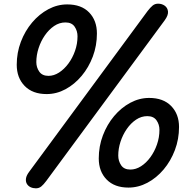

<svg xmlns="http://www.w3.org/2000/svg" viewBox="-20 -1024 1018 1044"><path d="M175 0Q159.5 0 146.2 -6.2Q133 -12.5 126 -24.5Q119 -36.5 121.2 -53.2Q123.5 -70 139 -90.5L782.5 -964Q797.5 -983.5 810 -993.8Q822.5 -1004 839.5 -1004Q860.5 -1004 876 -992.8Q891.5 -981.5 893.5 -961.2Q895.5 -941 875.5 -913.5L231.5 -40Q217 -20.5 204.5 -10.2Q192 0 175 0ZM233.5 -512.5Q157 -512.5 114 -556.8Q71 -601 71 -672Q71 -737.5 93.5 -796.8Q116 -856 154.8 -901.8Q193.5 -947.5 242.8 -973.8Q292 -1000 345.5 -1000Q422.5 -1000 464.8 -956.2Q507 -912.5 507 -842Q507 -776 484.8 -716.8Q462.5 -657.5 424 -611.5Q385.5 -565.5 336.5 -539Q287.5 -512.5 233.5 -512.5ZM243.5 -611.5Q273 -611.5 301 -629.5Q329 -647.5 351.8 -678.2Q374.5 -709 388 -747.5Q401.5 -786 401.5 -826.5Q401.5 -856 385.8 -879Q370 -902 336 -902Q303 -902 274.5 -882.8Q246 -863.5 224 -831.8Q202 -800 189.8 -762Q177.5 -724 177.5 -686.5Q177.5 -657.5 193.5 -634.5Q209.5 -611.5 243.5 -611.5ZM678.5 -4Q602.5 -4 559.8 -47.8Q517 -91.5 517 -162.5Q517 -228.5 539.5 -287.8Q562 -347 600.5 -392.8Q639 -438.5 688.2 -465Q737.5 -491.5 791 -491.5Q868 -491.5 910.8 -447.5Q953.5 -403.5 953.5 -333.5Q953.5 -267.5 931 -208Q908.5 -148.5 869.8 -102.5Q831 -56.5 781.5 -30.2Q732 -4 678.5 -4ZM689 -102Q718.5 -102 746.8 -120Q775 -138 797.5 -168.8Q820 -199.5 833.5 -238.2Q847 -277 847 -318Q847 -347 831 -369.8Q815 -392.5 781 -392.5Q748.5 -392.5 720 -373.5Q691.5 -354.5 669.5 -322.8Q647.5 -291 635.2 -253.2Q623 -215.5 623 -178Q623 -148.5 638.8 -125.2Q654.5 -102 689 -102Z"/></svg>

Font: Edu SA Hand Medium
Style: Regular
Weight: 500
Designer: Tina and Corey Anderson, Eben Sorkin, Mirko Velimirovic
Foundry: Google for Education
Version: Version 2.000